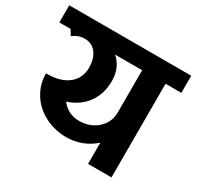

<svg xmlns="http://www.w3.org/2000/svg" viewBox="-177 -816 1004 980"><g transform="rotate(30 324.5 -326.5)"><path d="M684 -552H591V0H453V-125Q420 -95 377.5 -78.5Q335 -62 287 -62Q216 -63 158.5 -93.5Q101 -124 68.5 -176.5Q36 -229 36 -293H42Q121 -293 166.5 -329Q212 -365 212 -427Q212 -481 187 -513Q162 -545 119 -545Q81 -545 51 -520L31 -552H-35V-653H684ZM453 -304V-552H294Q347 -504 347 -427Q347 -351 308 -297Q269 -243 197 -219Q215 -195 242 -181Q269 -167 302 -167Q367 -167 410 -206Q453 -245 453 -304Z"/></g></svg>

Font: Akshar SemiBold
Style: Regular
Weight: 600
Designer: Tall Chai
Foundry: Tall Chai
Version: Version 1.000